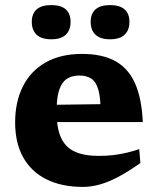

<svg xmlns="http://www.w3.org/2000/svg" viewBox="-20 -722 620 755"><path d="M302.5 -510Q382.5 -510 433.8 -481.5Q485 -453 511.2 -393.8Q537.5 -334.5 541.5 -242H161.5L161 -309.5L420 -313L375.5 -284.5Q375.5 -339.5 366.5 -370Q357.5 -400.5 339 -412.8Q320.5 -425 292.5 -425Q263 -425 243 -412Q223 -399 212.8 -368.5Q202.5 -338 202.5 -284Q202.5 -219.5 219.5 -181.5Q236.5 -143.5 273.2 -126.2Q310 -109 368 -109Q399 -109 426.2 -112.2Q453.5 -115.5 478.5 -121.5Q503.5 -127.5 527.5 -135.5L532 -81Q488 -49.5 449 -28.5Q410 -7.5 374.8 2.8Q339.5 13 306 13Q222.5 13 162.8 -16.8Q103 -46.5 71.2 -103.2Q39.5 -160 39.5 -240.5Q39.5 -321.5 70 -382.2Q100.5 -443 159.5 -476.5Q218.5 -510 302.5 -510ZM181.5 -567.5Q143 -567.5 124 -585.5Q105 -603.5 105 -636Q105 -668 124 -685Q143 -702 181.5 -702Q220 -702 238.8 -685Q257.5 -668 257.5 -636Q257.5 -603.5 238.8 -585.5Q220 -567.5 181.5 -567.5ZM413 -567.5Q374.5 -567.5 355.5 -585.5Q336.5 -603.5 336.5 -636Q336.5 -668 355.5 -685Q374.5 -702 413 -702Q451 -702 470 -685Q489 -668 489 -636Q489 -603.5 470 -585.5Q451 -567.5 413 -567.5Z"/></svg>

Font: Newsreader 9pt
Style: Bold
Weight: 700
Designer: Hugues Gentile
Foundry: Production Type
Version: Version 1.003